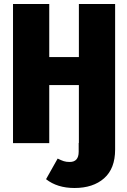

<svg xmlns="http://www.w3.org/2000/svg" viewBox="-20 -715 632 959"><path d="M555 -695V32Q555 127 500 175.5Q445 224 352 224Q266 224 210 180L268 77Q286 86 298.5 90Q311 94 328 94Q373 94 373 43V-1H374V-290H226V0H45V-695H226V-430H374V-695Z"/></svg>

Font: Fira Sans Condensed ExtraBold
Style: Regular
Weight: 800
Width: 3
Designer: Carrois Corporate & Edenspiekermann AG
Foundry: Carrois Corporate GbR & Edenspiekermann AG
Version: Version 4.203